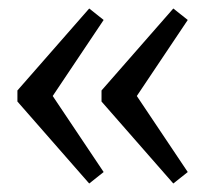

<svg xmlns="http://www.w3.org/2000/svg" viewBox="-20 -546 473 452"><path d="M190 -526 224 -499 86 -293V-347L224 -141L190 -114L21 -307V-333ZM388 -526 422 -499 284 -293V-347L422 -141L388 -114L219 -307V-333Z"/></svg>

Font: Pathway Extreme
Style: Regular
Weight: 400
Designer: Eduardo Rodriguez Tunni
Foundry: Eduardo Rodriguez Tunni
Version: Version 1.001;gftools[0.9.26]